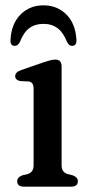

<svg xmlns="http://www.w3.org/2000/svg" viewBox="-20 -700 344 720"><path d="M211 -451V-81.5Q211 -66 216.8 -58.5Q222.5 -51 233 -47.5L253 -42.5Q272 -35 272 -20.5Q272 0 246.5 0H70Q44.5 0 44.5 -20.5Q44.5 -35 63.5 -42.5L84.5 -47.5Q94.5 -51 100.2 -58.5Q106 -66 106 -81.5V-367.5Q106 -381 101.2 -387Q96.5 -393 87.5 -394.5L55 -396Q37 -400.5 37 -414.5Q37 -429.5 60 -437.5L145.5 -467Q159 -471.5 168.8 -474Q178.5 -476.5 188 -476.5Q211 -476.5 211 -451ZM143 -610.5Q111.5 -610.5 90 -594.5Q68.5 -578.5 54.5 -542.5Q47 -528 35.5 -528Q17.5 -528 19.5 -552Q23 -611.5 57.2 -645.8Q91.5 -680 143 -680Q194.5 -680 228.8 -645.8Q263 -611.5 266.5 -552Q268.5 -528 250 -528Q239 -528 231.5 -542.5Q217.5 -578 196 -594.2Q174.5 -610.5 143 -610.5Z"/></svg>

Font: Fraunces 9pt S050
Style: Regular
Weight: 400
Version: Version 1.000; ttfautohint (v1.8.3)